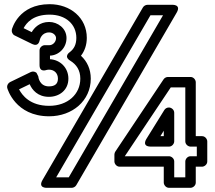

<svg xmlns="http://www.w3.org/2000/svg" viewBox="-20 -873 1027 918"><path d="M162.9 -508.3 154.6 -524.7C147.1 -531.3 136.1 -532.9 127.1 -528.5L28.1 -480.5C18.8 -476 11.6 -463.6 14.9 -451.5C15.6 -448.7 52.8 -317 215 -317C325.8 -317 414 -391.2 414 -497C414 -542.2 396.9 -578.8 367.1 -606.5C384.9 -629.2 395 -658.4 395 -692C395 -787.8 316.7 -853 217 -853C68.6 -853 37.8 -736.5 36.6 -731.4C34.5 -721.3 39.2 -708.8 50 -703.5L134 -662.5C163 -648.4 168.2 -675 169.3 -678.9C170.6 -685.1 178.7 -718 215 -718C234.3 -718 248 -704 248 -691C248 -670.9 230.8 -657 217 -657H194C183.3 -657 169 -647.1 169 -632V-562C169 -526.2 200 -537.7 201.7 -538.2C201.8 -538.3 208.1 -540 214 -540C239 -540 257 -523.2 257 -497C257 -472.6 243.1 -460 214 -460C169.3 -460 163.5 -502.4 162.9 -508.3ZM131.7 -719.3 92.9 -738.3C106.1 -763 137.1 -803 217 -803C295.3 -803 345 -756.2 345 -692C345 -659.8 333.7 -639.2 313.8 -623.8C313.8 -623.8 281.9 -603.5 316 -582.7C345.6 -564.6 364 -537.1 364 -497C364 -422.8 304.2 -367 215 -367C123.1 -367 86 -417.6 71.1 -445.8L121.9 -470.4C133.4 -443.7 160.3 -410 214 -410C262.9 -410 307 -441.4 307 -497C307 -549.4 267.7 -587 219 -589.9V-607C261.1 -608.5 298 -644 298 -691C298 -738 255.7 -768 215 -768C169.4 -768 143.5 -740 131.7 -719.3ZM759.5 -800 308.6 -25H248.5L699.4 -800ZM824.6 -812.4C848.2 -852.9 803 -850 803 -850H685C677.5 -850 668 -845.5 663.4 -837.6L183.4 -12.6C159.8 27.9 205 25 205 25H323C330.5 25 340 20.5 344.6 12.6ZM891 -172H921V-126H891C875.9 -126 866 -111.7 866 -101V-25H813V-101C813 -116.1 798.7 -126 788 -126H576.7L796.4 -455H866V-197C866 -181.9 880.3 -172 891 -172ZM916 -222V-480C916 -490.7 906.1 -505 891 -505H783C775.3 -505 766.9 -500.9 762.2 -493.9L531.2 -147.9C529 -144.6 527 -139 527 -134V-101C527 -90.3 536.9 -76 552 -76H763V0C763 10.7 772.9 25 788 25H891C901.7 25 916 15.1 916 0V-76H946C956.7 -76 971 -85.9 971 -101V-197C971 -207.7 961.1 -222 946 -222ZM788 -359H787C778.4 -359 770.2 -354.3 765.8 -347.2L680.8 -210.2C680.8 -210.2 654.1 -172 702 -172H788C803.1 -172 813 -186.3 813 -197V-334C813 -349.1 798.7 -359 788 -359ZM763 -247.9V-222H746.9Z"/></svg>

Font: Hussar Ekologiczny
Style: Regular
Weight: 400
Foundry: Cannot Into Space Fonts
Version: Version 0.97